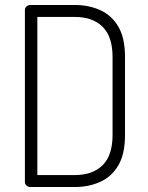

<svg xmlns="http://www.w3.org/2000/svg" viewBox="-20 -751 595 771"><path d="M103 0Q93 0 86.5 -6Q80 -12 80 -20V-711Q80 -719 86.5 -725Q93 -731 103 -731H280Q337 -731 383 -710Q429 -689 455.5 -643.5Q482 -598 482 -522V-209Q482 -133 455.5 -87.5Q429 -42 383 -21Q337 0 280 0ZM130 -48H280Q352 -48 392 -87.5Q432 -127 432 -209V-522Q432 -604 392 -643.5Q352 -683 280 -683H130Z"/></svg>

Font: Dosis Light
Style: Regular
Weight: 300
Designer: EdgarTolentino, PabloImpallari, IginoMarini
Foundry: EdgarTolentino, PabloImpallari, IginoMarini
Version: Version 3.001; ttfautohint (v1.8.2)